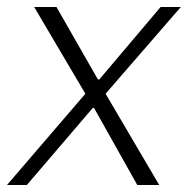

<svg xmlns="http://www.w3.org/2000/svg" viewBox="-23 -531 560 551"><path d="M258 -303H262L438 -511H496L280 -262L434 0H371L247 -221H243L54 0H-3L222 -262L75 -511H139Z"/></svg>

Font: Chivo Thin Italic
Style: Regular
Weight: 100
Italic angle: -8.05°
Designer: Hector Gatti
Foundry: Omnibus-Type
Version: Version 1.007